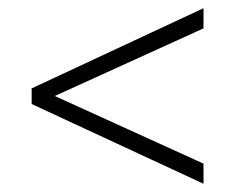

<svg xmlns="http://www.w3.org/2000/svg" viewBox="-20 -464 578 467"><path d="M475 -17 57 -211V-249L475 -444V-395L88 -219V-242L475 -66Z"/></svg>

Font: Ysabeau Office Light
Style: Regular
Weight: 300
Designer: Christian Thalmann (Catharsis Fonts)
Version: Version 2.001;gftools[0.9.30]; featfreeze: tnum,lnum,ss02